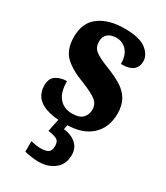

<svg xmlns="http://www.w3.org/2000/svg" viewBox="-195 -631 823 952"><g transform="rotate(30 217.0 -155.0)"><path d="M209 10Q140 10 99.5 -4.5Q59 -19 41.5 -45Q24 -71 24 -104Q24 -146 50.5 -162.5Q77 -179 111 -179Q111 -115 138.5 -83.5Q166 -52 211 -52Q255 -52 273 -71.5Q291 -91 291 -119Q291 -151 266.5 -170Q242 -189 187 -211Q108 -240 69.5 -277.5Q31 -315 31 -387Q31 -469 85.5 -508.5Q140 -548 229 -548Q316 -548 353 -518.5Q390 -489 390 -453Q390 -420 368.5 -403Q347 -386 300 -386Q300 -436 276 -462Q252 -488 216 -488Q187 -488 168.5 -473Q150 -458 150 -429Q150 -397 172 -378.5Q194 -360 257 -336Q303 -318 337 -297Q371 -276 390 -244Q409 -212 409 -164Q409 -85 358 -37.5Q307 10 209 10ZM186 238Q173 238 148 235Q123 232 107 227V167Q141 175 166 175Q192 175 206.5 166Q221 157 221 130Q221 101 202 92.5Q183 84 155 81L173 -9H226L217 35Q260 39 287.5 63Q315 87 315 127Q315 180 278.5 209Q242 238 186 238Z"/></g></svg>

Font: Noto Serif Tamil Condensed ExtraBold
Style: Italic
Weight: 800
Width: 3
Italic angle: -12°
Designer: Indian Type Foundry, Tom Grace, and the Monotype Design Team
Foundry: Monotype Imaging Inc.
Version: Version 2.003; ttfautohint (v1.8.4.7-5d5b)